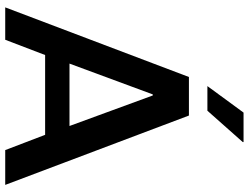

<svg xmlns="http://www.w3.org/2000/svg" viewBox="-126 -804 930 717"><g transform="rotate(90 338.5 -445.0)"><path d="M7 0 267 -686H411L670 0H540L483 -149H185L128 0ZM217 -240H450L336 -551H332ZM301 -755 400 -890H510V-887L393 -755Z"/></g></svg>

Font: Chivo Medium Medium
Style: Regular
Weight: 500
Version: Version 2.002